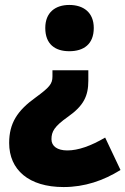

<svg xmlns="http://www.w3.org/2000/svg" viewBox="-20 -583 507 776"><path d="M359 -470C359 -533 317 -563 260 -563C204 -563 163 -533 163 -470C163 -404 203 -376 260 -376C318 -376 359 -404 359 -470ZM337 -257V-299H192V-274C192 -244 180 -230 124 -189C50 -136 17 -85 17 -5C17 103 96 173 237 173C322 173 398 147 467 104L405 -27C347 7 296 25 252 25C212 25 188 8 188 -20C188 -51 199 -72 256 -112C318 -156 337 -195 337 -257Z"/></svg>

Font: Noto Sans Thai SemCond Blk
Style: Regular
Weight: 900
Width: 4
Designer: Monotype Design Team
Foundry: Monotype Imaging Inc.
Version: Version 2.002